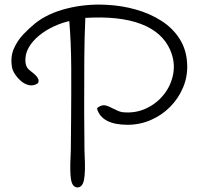

<svg xmlns="http://www.w3.org/2000/svg" viewBox="-20 -765 886 837"><path d="M316 52Q295 50 289.5 17Q284 -16 288 -91Q289 -104 289 -145.5Q289 -187 290 -251Q291 -360 290.5 -470Q290 -580 282 -673Q250 -666 215 -650Q180 -634 150.5 -610Q121 -586 104.5 -556.5Q88 -527 91 -493Q93 -479 98 -471Q103 -463 115 -454Q159 -422 145 -402Q127 -390 108 -393.5Q89 -397 72.5 -411Q56 -425 45 -442Q34 -459 32 -474Q25 -517 40 -552Q55 -587 81.5 -615Q108 -643 133 -663Q188 -707 272 -728Q356 -749 444 -744Q510 -741 572 -723.5Q634 -706 684 -674Q734 -642 764 -594Q794 -546 796 -483Q798 -431 778 -383.5Q758 -336 722 -299.5Q686 -263 638 -242Q590 -221 536 -221Q424 -221 403 -291L406 -296Q425 -310 442 -305Q459 -300 474 -291H475Q484 -286 493.5 -282Q503 -278 513 -276Q569 -270 616.5 -292Q664 -314 695.5 -354.5Q727 -395 735.5 -445.5Q744 -496 722 -547Q688 -625 594.5 -660.5Q501 -696 352 -687Q348 -602 347.5 -509.5Q347 -417 347 -322Q347 -308 347 -294.5Q347 -281 347 -267Q348 -194 348 -148.5Q348 -103 349 -89Q353 -13 346 20Q339 53 316 52Z"/></svg>

Font: Yuji Hentaigana Akebono
Style: Regular
Weight: 400
Designer: Kataoka Yuji
Foundry: Kinuta Font Factory
Version: Version 3.002